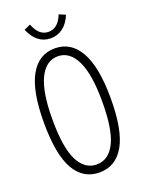

<svg xmlns="http://www.w3.org/2000/svg" viewBox="-148 -846 696 928"><g transform="rotate(-20 200.0 -382.5)"><path d="M200 11Q116 11 72 -66Q28 -143 28 -308Q28 -468 72 -547.5Q116 -627 200 -627Q283 -627 327.5 -547.5Q372 -468 372 -308Q372 -143 327.5 -66Q283 11 200 11ZM200 -30Q261 -30 294.5 -96Q328 -162 328 -308Q328 -448 294.5 -517Q261 -586 200 -586Q139 -586 105.5 -517Q72 -448 72 -308Q72 -162 105.5 -96Q139 -30 200 -30ZM274 -775 307 -761Q290 -720 262.5 -699.5Q235 -679 200 -679Q129 -679 94 -761L127 -776Q151 -712 200 -712Q250 -712 274 -775Z"/></g></svg>

Font: Inconsolata Condensed Light
Style: Regular
Weight: 300
Width: 3
Monospace: yes
Designer: Raph Levien, Cyreal, Brenton Simpson
Foundry: Raph Levien, Cyreal, Google
Version: Version 3.001; ttfautohint (v1.8.2.53-6de2)